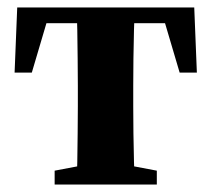

<svg xmlns="http://www.w3.org/2000/svg" viewBox="-20 -493 564 513"><path d="M19 -299 26 -473H499L506 -299H460L410 -468L460 -431H64L115 -468L65 -299ZM126 0V-37L221 -55H304L399 -37V0ZM184 0Q186 -24 186.5 -60.5Q187 -97 187.5 -137Q188 -177 188 -209V-264Q188 -296 187.5 -336Q187 -376 186.5 -413Q186 -450 184 -473H340Q339 -450 338 -413Q337 -376 336.5 -336Q336 -296 336 -264V-209Q336 -177 336.5 -137Q337 -97 338 -60.5Q339 -24 340 0Z"/></svg>

Font: Source Serif 4 36pt
Style: Bold
Weight: 700
Designer: Frank Grießhammer
Foundry: Adobe Systems Incorporated
Version: Version 4.004;hotconv 1.0.116;makeotfexe 2.5.65601